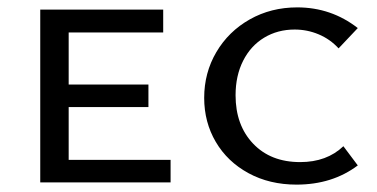

<svg xmlns="http://www.w3.org/2000/svg" viewBox="-20 -494 1020 520"><path d="M442 -61V0H89V-468H422V-406H166V-265H382V-204H166V-61Z M533 -229Q533 -297 566 -353Q599 -409 656.5 -441.5Q714 -474 785 -474Q877 -474 949 -418L897 -363Q874 -388 843 -401Q812 -414 778 -414Q732 -414 695.5 -392Q659 -370 638.5 -329.5Q618 -289 618 -236Q618 -155 665.5 -105Q713 -55 793 -55Q865 -55 910 -98L949 -46Q880 6 783 6Q710 6 653 -25Q596 -56 564.5 -109.5Q533 -163 533 -229Z"/></svg>

Font: Ysabeau SC Medium
Style: Regular
Weight: 500
Designer: Christian Thalmann (Catharsis Fonts)
Version: Version 0.003